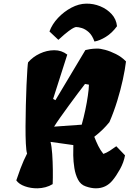

<svg xmlns="http://www.w3.org/2000/svg" viewBox="-20 -1022 710 1052"><path d="M186 9.8Q148.9 10.3 116.5 -1.2Q84 -12.7 69.3 -33.7Q82.5 -72.8 92 -98.1Q101.6 -123.5 110.1 -142.6Q118.7 -161.6 128.4 -180.7Q123.5 -194.8 121.6 -235.1Q119.6 -275.4 119.9 -330.3Q120.1 -385.3 121.6 -444.3Q123 -503.4 125.2 -555.2Q127.4 -606.9 129.9 -641.4Q132.3 -675.8 133.8 -680.2Q159.7 -710.4 198.2 -728.5Q236.8 -746.6 277.1 -746.8Q317.4 -747.1 348.6 -722.7L271 -480L283.7 -473.1L447.8 -747.6Q455.6 -750 472.7 -752.7Q489.7 -755.4 510.7 -755.9Q528.3 -756.3 556.4 -748.8Q584.5 -741.2 615.2 -725.8Q646 -710.4 670.4 -685.5Q665 -640.6 652.8 -584.7Q640.6 -528.8 622.3 -469.2Q604 -409.7 579.6 -353Q562 -331.1 541.5 -311.3Q521 -291.5 496.6 -272.5Q506.8 -246.1 518.3 -222.7Q529.8 -199.2 546.4 -178.7Q563.5 -184.6 581.1 -195.8Q598.6 -207 617.2 -220.7L665 -170.9Q658.2 -132.3 637.5 -95Q616.7 -57.6 596.7 -33.7Q561 9.8 505.4 9.8Q479.5 9.8 449.2 -1Q421.9 -10.3 407.5 -37.8Q393.1 -65.4 387.5 -101.1Q381.8 -136.7 381.3 -170.9Q380.9 -205.1 381.8 -227.1L256.8 -244.6Q263.2 -220.7 266.1 -178.2Q269 -135.7 269.5 -90.6Q270 -45.4 268.6 -13.2Q250.5 -2 229.2 3.7Q208 9.3 186 9.8ZM276.4 -328.1 427.7 -338.9Q438.5 -377 447.3 -418.7Q456.1 -460.4 461.4 -497.6Q466.8 -534.7 467.3 -558.1L445.8 -562Q429.7 -541.5 406 -509.8Q382.3 -478 356.9 -443.4Q331.5 -408.7 309.8 -377.9Q288.1 -347.2 276.4 -328.1ZM497.6 -794.4Q485.4 -828.6 466.6 -845.5Q447.8 -862.3 428.7 -868.2Q409.7 -874 396 -874Q394.5 -874 385.5 -870.4Q376.5 -866.7 356.2 -851.8Q335.9 -836.9 299.8 -803.7L251 -849.6Q265.6 -889.6 298.1 -924.1Q330.6 -958.5 371.3 -980Q412.1 -1001.5 452.1 -1002Q491.7 -1002.9 528.8 -987.8Q565.9 -972.7 591.6 -944.8Q617.2 -917 621.1 -878.4Q594.2 -841.3 560.3 -820.3Q526.4 -799.3 497.6 -794.4Z"/></svg>

Font: Fruktur
Style: Italic
Weight: 400
Italic angle: -8°
Designer: Viktoriya Grabowska, Eben Sorkin
Foundry: Viktoriya Grabowska
Version: Version 1.008; ttfautohint (v1.8.4.7-5d5b)